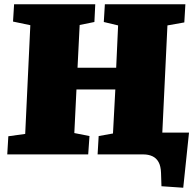

<svg xmlns="http://www.w3.org/2000/svg" viewBox="-20 -723 914 899"><path d="M14 0 19 -85 98 -96 122 -605 41 -622 46 -703H426L422 -620L353 -606L343 -406H524L533 -604L466 -620L471 -703H848L843 -618L764 -604L740 -102H865L838 156L736 149L734 87Q733 55 722.5 36Q712 17 693.5 8.5Q675 0 651 0H437L442 -86L509 -98L520 -304H338L328 -100L399 -86L393 0Z"/></svg>

Font: Literata 18pt Black
Style: Italic
Weight: 900
Italic angle: -2°
Designer: Latin by Veronika Burian and Jose Scaglione. Greek by Irene Vlachou. Cyrillic by Vera Evstafieva
Foundry: TypeTogether
Version: Version 3.103;gftools[0.9.29]